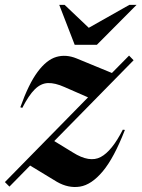

<svg xmlns="http://www.w3.org/2000/svg" viewBox="-51 -752 578 784"><path d="M-31 -8.5 308.5 -354.5 212.5 -396.5Q173.5 -414 144.5 -412.8Q115.5 -411.5 91 -387.2Q66.5 -363 40 -311.5L32 -314Q66 -409.5 102.8 -458.8Q139.5 -508 179 -519.5Q218.5 -531 261.5 -513.5L406 -454L476 -525L494.5 -506L170.5 -176L246.5 -129.5Q314.5 -86.5 360.2 -110.8Q406 -135 450.5 -222.5L459 -221.5Q414.5 -107 368.5 -52.2Q322.5 2.5 275.5 10Q228.5 17.5 181.5 -9.5L72 -76L-12.5 10ZM506.5 -732 344.5 -569H254L191 -732H213L311.5 -638.5L477 -732Z"/></svg>

Font: Newsreader Display
Style: Bold Italic
Weight: 700
Italic angle: -17°
Designer: Hugues Gentile
Foundry: Production Type
Version: Version 1.001